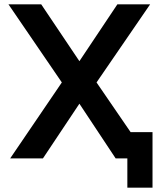

<svg xmlns="http://www.w3.org/2000/svg" viewBox="-20 -730 756 885"><path d="M567 135V0H513L346 -252L178 0H27L265 -350L19 -710H170L346 -448L521 -710H672L425 -350L582 -121H683V135Z"/></svg>

Font: Raleway
Style: Bold
Weight: 700
Designer: Matt McInerney, Pablo Impallari, Rodrigo Fuenzalida
Foundry: Matt McInerney, Pablo Impallari, Rodrigo Fuenzalida
Version: Version 4.026